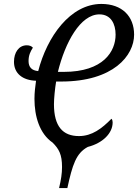

<svg xmlns="http://www.w3.org/2000/svg" viewBox="-20 -745 701 975"><path d="M280 210H322C348 92 366 33 426 1C501 -18 552 -68 552 -123C552 -129 551 -137 546 -142C497 -92 447 -54 381 -54C299 -54 254 -103 254 -216C254 -244 259 -295 265 -331H291C556 -331 661 -463 661 -569C661 -662 600 -725 495 -725C337 -725 219 -559 174 -384C141 -387 125 -404 125 -435C125 -465 135 -484 147 -503C140 -511 129 -515 116 -515C75 -515 51 -478 51 -431C51 -372 95 -337 163 -335C159 -304 155 -277 155 -243C155 -154 181 -66 247 -21C279 11 295 39 295 103C295 136 290 168 280 210ZM304 -380H274C311 -530 388 -672 485 -672C543 -672 567 -624 567 -569C567 -485 506 -380 304 -380Z"/></svg>

Font: Noto Serif ExtraCondensed
Style: Italic
Weight: 400
Width: 2
Italic angle: -12°
Designer: Monotype Design Team
Foundry: Monotype Imaging Inc.
Version: Version 2.014